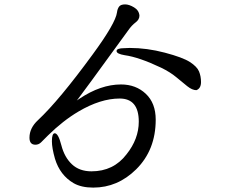

<svg xmlns="http://www.w3.org/2000/svg" viewBox="-20 -802 1040 873"><path d="M873 -392Q854 -392 831.5 -410Q809 -428 781.5 -451Q754 -474 713 -494Q612 -542 547 -551Q510 -557 510 -570Q510 -583 546 -583L570 -584Q648 -584 729.5 -562.5Q811 -541 843.5 -520Q876 -499 885 -477Q894 -455 894 -429Q894 -400 873 -392ZM404 51Q350 51 315 31Q253 -5 230 -80Q216 -129 216 -160Q216 -196 229 -196Q245 -196 259 -141.5Q273 -87 307 -55Q341 -23 396 -23Q496 -23 555 -100Q611 -170 611 -249Q611 -354 524 -354Q437 -354 337 -295Q266 -253 198 -186L167 -155Q156 -144 141 -144Q114 -144 114 -176Q114 -220 153 -256Q249 -346 401 -554Q506 -697 512 -746Q514 -762 521.5 -772Q529 -782 549 -782Q567 -782 589.5 -768.5Q612 -755 614 -731Q614 -713 596.5 -700Q579 -687 563 -664Q345 -364 334 -351L329 -345Q334 -348 341 -353Q438 -418 530 -418Q598 -418 643 -375.5Q688 -333 688 -258Q688 -120 599 -32Q515 51 404 51Z"/></svg>

Font: LXGW WenKai Mono Medium
Style: Regular
Weight: 500
Monospace: yes
Designer: LXGW / Fontworks Inc.
Foundry: LXGW / Fontworks Inc.
Version: Version 1.520; June 14, 2025